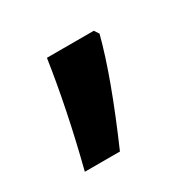

<svg xmlns="http://www.w3.org/2000/svg" viewBox="-71 -194 408 400"><g transform="rotate(-30 133.5 6.5)"><path d="M193.8 -116.2H81.1C69.8 -40.5 53.2 41 30.8 128.9H115.2C156.7 33.7 185.5 -44.4 201.2 -105Z"/></g></svg>

Font: Open Sans 600
Style: Regular
Weight: 600
Foundry: Ascender Corporation
Version: Version 1.100;PS 001.100;hotconv 1.0.88;makeotf.lib2.5.64775